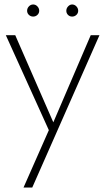

<svg xmlns="http://www.w3.org/2000/svg" viewBox="-20 -617 470 857"><path d="M109 -550.5Q101 -558 101 -569Q101 -580 109 -588.5Q117 -597 128 -597Q139 -597 147 -588.5Q155 -580 155 -569Q155 -558 147 -550.5Q139 -543 128 -543Q117 -543 109 -550.5ZM302 -597Q313 -597 321 -588.5Q329 -580 329 -569Q329 -558 321 -550.5Q313 -543 302 -543Q291 -543 283.5 -550.5Q276 -558 276 -569Q276 -580 284 -588.5Q292 -597 302 -597ZM424 -460 124 220H85L198 -36L6 -460H48L218 -71L385 -460Z"/></svg>

Font: Renner
Style: Thin
Weight: 200
Version: Version 003.000 ; ttfautohint (v0.97) -l 8 -r 50 -G 200 -x 1